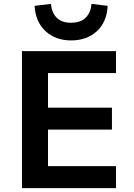

<svg xmlns="http://www.w3.org/2000/svg" viewBox="-20 -968 689 988"><path d="M93 0V-705H577V-592H227V-414H556V-301H227V-113H577V0ZM346 -760Q266 -760 214.5 -807.5Q163 -855 158 -938L242 -948Q246 -903 271.5 -877Q297 -851 345 -851Q395 -851 421 -877Q447 -903 451 -948L534 -938Q530 -855 478.5 -807.5Q427 -760 346 -760Z"/></svg>

Font: Nunito Sans 8pt
Style: Bold
Weight: 700
Version: Version 3.101;gftools[0.9.27]